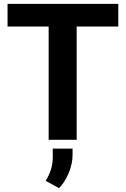

<svg xmlns="http://www.w3.org/2000/svg" viewBox="-20 -731 659 1004"><path d="M598.6 -592.3H380.9V0H234.4V-592.3H19.5V-710.9H598.6ZM288.6 252.9 218.8 214.4Q254.4 158.2 255.9 96.2V45.9H359.4V80.6Q359.4 126 339.1 174.3Q318.8 222.7 288.6 252.9Z"/></svg>

Font: Robotiche
Style: Bold
Weight: 700
Designer: Google
Version: Version 2.001150; 2014